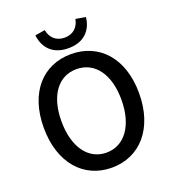

<svg xmlns="http://www.w3.org/2000/svg" viewBox="-167 -1075 1089 1213"><g transform="rotate(-20 377.0 -468.0)"><path d="M377 13C566 13 698 -134 698 -371C698 -608 566 -750 377 -750C188 -750 57 -608 57 -371C57 -134 188 13 377 13ZM377 -88C255 -88 176 -198 176 -371C176 -544 255 -649 377 -649C499 -649 579 -544 579 -371C579 -198 499 -88 377 -88ZM377 -790C483 -790 538 -853 547 -938L480 -949C471 -899 437 -861 377 -861C317 -861 283 -899 274 -949L207 -938C217 -853 271 -790 377 -790Z"/></g></svg>

Font: Noto Sans T Chinese Medium
Style: Regular
Weight: 500
Designer: Ryoko NISHIZUKA (kana & ideographs); Paul D. Hunt (Latin, Greek & Cyrillic); Wenlong ZHANG (bopomofo); Sandoll Communica
Foundry: Adobe Systems Incorporated
Version: Version 1.000;PS 1;hotconv 1.0.78;makeotf.lib2.5.61930